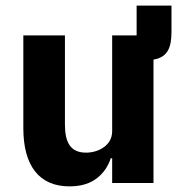

<svg xmlns="http://www.w3.org/2000/svg" viewBox="-20 -651 636 683"><path d="M590 -537C590 -480 575 -447 526 -439V0H379V-88H374C365 -61 350 -37 326 -18C302 1 270 12 227 12C119 12 63 -62 63 -195V-525H211V-208C211 -144 231 -108 286 -108C309 -108 333 -115 350 -128C367 -140 379 -159 379 -184V-525H466V-631H590Z"/></svg>

Font: Plexus Sans Bold
Style: Regular
Weight: 700
Version: Version 2.001;PS 002.001;hotconv 1.0.70;makeotf.lib2.5.58329